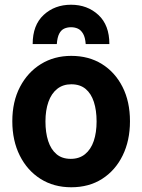

<svg xmlns="http://www.w3.org/2000/svg" viewBox="-20 -776 600 811"><path d="M281 15Q207 15 151 -20.5Q95 -56 63.5 -119Q32 -182 32 -264Q32 -347 64.5 -409Q97 -471 153 -505.5Q209 -540 281 -540Q355 -540 410.5 -505.5Q466 -471 497.5 -409Q529 -347 529 -264Q529 -182 498 -119Q467 -56 411.5 -20.5Q356 15 281 15ZM279 -105Q315 -105 339.5 -125Q364 -145 376 -180.5Q388 -216 388 -263Q388 -310 376.5 -345.5Q365 -381 341.5 -400.5Q318 -420 281 -420Q246 -420 221.5 -400.5Q197 -381 184.5 -345.5Q172 -310 172 -263Q172 -216 183.5 -180.5Q195 -145 218.5 -125Q242 -105 279 -105ZM118 -590Q118 -670 164.5 -713Q211 -756 280 -756Q349 -756 395.5 -713Q442 -670 442 -590H342Q340 -618 331 -633.5Q322 -649 309 -655Q296 -661 280 -661Q264 -661 251 -655Q238 -649 230 -633.5Q222 -618 220 -590Z"/></svg>

Font: Ubuntu Sans Mono
Style: Regular
Weight: 400
Monospace: yes
Designer: Dalton Maag Ltd
Foundry: Dalton Maag Ltd
Version: Version 1.006